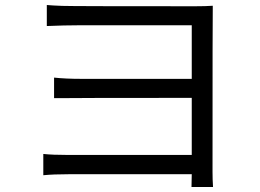

<svg xmlns="http://www.w3.org/2000/svg" viewBox="-20 -722 1040 767"><path d="M831 25H745Q746 4 746 -26H254Q193 -26 153 -22V-107Q189 -103 253 -103H746V-331Q269 -331 236 -330H196V-412Q242 -407 305 -407H746V-621H293Q238 -621 167 -618V-702Q188 -700 228.5 -698.5Q269 -697 760 -697Q802 -697 830 -699Q829 -677 829 -35Q829 -4 831 25Z"/></svg>

Font: Source Han Sans & Saira Hybrid
Style: Regular
Weight: 400
Designer: Ryoko NISHIZUKA 西塚涼子 (kana & ideographs); Paul D. Hunt (Latin, Greek & Cyrillic); Wenlong ZHANG 张文龙 (bopomofo); Sandoll 
Foundry: Adobe Systems Incorporated
Version: Version 1.00;August 2, 2021;FontCreator 13.0.0.2675 64-bit